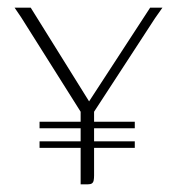

<svg xmlns="http://www.w3.org/2000/svg" viewBox="-20 -480 461 500"><path d="M190 0V-189L35 -435L18 -460H60L212 -216L371 -460H403L384 -433L225 -189V-23Q225 -16 224 -10.5Q223 -5 219.5 -2.5Q216 0 209 0ZM83 -163H331V-146H83ZM83 -112H331V-95H83Z"/></svg>

Font: Genos ExtraLight
Style: Regular
Weight: 250
Designer: Robert E. Leuschke
Foundry: Robert E. Leuschke
Version: Version 1.010